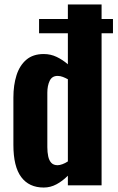

<svg xmlns="http://www.w3.org/2000/svg" viewBox="-20 -830 530 860"><path d="M176 10Q110 10 75 -37Q40 -84 40 -181V-393Q40 -449 54 -493Q68 -537 98 -562.5Q128 -588 176 -588Q207 -588 234 -575Q261 -562 284 -542V-681H155V-745H284V-810H435V-745H486V-681H435V0H284V-43Q260 -19 233 -4.5Q206 10 176 10ZM238 -90Q247 -90 259.5 -94.5Q272 -99 284 -107V-475Q273 -481 261.5 -485.5Q250 -490 238 -490Q213 -490 202.5 -468Q192 -446 192 -415V-171Q192 -148 196 -129.5Q200 -111 210 -100.5Q220 -90 238 -90Z"/></svg>

Font: Oswald SemiBold
Style: Regular
Weight: 600
Designer: Vernon Adams
Foundry: Vernon Adams
Version: Version 4.100; ttfautohint (v1.8.1.43-b0c9)